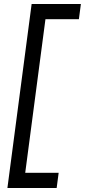

<svg xmlns="http://www.w3.org/2000/svg" viewBox="-20 -770 424 959"><path d="M138 -750H384L374 -674H207L106 93H273L263 169H17Z"/></svg>

Font: Bellota Text
Style: Bold Italic
Weight: 700
Italic angle: -7.5°
Designer: Kemie Guaida
Foundry: Kemie Guaida
Version: Version 4.001